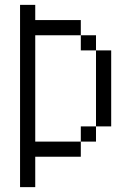

<svg xmlns="http://www.w3.org/2000/svg" viewBox="-20 -645 540 790"><path d="M62.5 -625Q62.5 -625 62.5 125H125Q125 125 125 0H312.5V-62.5H125V-500H312.5V-437.5H375V-125H312.5V-62.5H375V-125H437.5V-437.5H375V-500H312.5V-562.5H125V-625Z"/></svg>

Font: CalcUnifontExMono
Style: Regular
Weight: 500
Version: Version 15.0.06